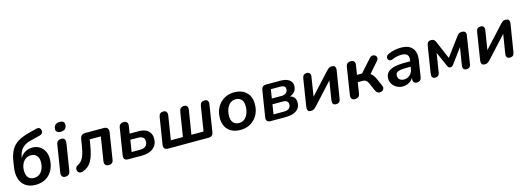

<svg xmlns="http://www.w3.org/2000/svg" viewBox="0 -1640 7011 2570"><g transform="rotate(-15 3506.0 -355.5)"><path d="M276 10Q189 10 135 -29.5Q81 -69 60.5 -136.5Q40 -204 53 -289L64 -362Q79 -463 114.5 -525.5Q150 -588 211 -624.5Q272 -661 361 -684L472 -713Q498 -720 515.5 -711Q533 -702 538 -677Q544 -653 532 -636.5Q520 -620 494 -613L357 -579Q306 -566 271 -541Q236 -516 215.5 -479Q195 -442 187 -393L178 -339H161Q176 -378 202.5 -411Q229 -444 268 -464Q307 -484 359 -484Q412 -484 454.5 -458.5Q497 -433 521.5 -387.5Q546 -342 546 -282Q546 -197 513.5 -131Q481 -65 421 -27.5Q361 10 276 10ZM276 -85Q322 -85 354 -109Q386 -133 403 -175Q420 -217 420 -269Q420 -326 391.5 -357.5Q363 -389 313 -389Q268 -389 236 -365Q204 -341 187 -301Q170 -261 170 -213Q170 -149 198.5 -117Q227 -85 276 -85Z M684 8Q655 8 641.5 -11.5Q628 -31 633 -65L692 -435Q697 -466 715 -481.5Q733 -497 764 -497Q793 -497 806.5 -478Q820 -459 815 -424L756 -54Q751 -23 733.5 -7.5Q716 8 684 8ZM780 -589Q746 -589 729.5 -605.5Q713 -622 716 -652Q720 -686 742 -703.5Q764 -721 801 -721Q835 -721 852 -704.5Q869 -688 865 -658Q861 -624 839.5 -606.5Q818 -589 780 -589Z M1287 8Q1256 8 1241 -10.5Q1226 -29 1231 -62L1283 -391H1129L1119 -329Q1107 -253 1091.5 -197.5Q1076 -142 1054 -103Q1032 -64 1001 -38.5Q970 -13 926 2Q904 9 888 4Q872 -1 863 -14Q854 -27 852.5 -43.5Q851 -60 858.5 -75Q866 -90 884 -98Q909 -110 928 -128.5Q947 -147 961.5 -175Q976 -203 986.5 -243Q997 -283 1006 -338L1020 -425Q1025 -457 1043.5 -473Q1062 -489 1094 -489H1348Q1384 -489 1400.5 -469.5Q1417 -450 1411 -414L1354 -49Q1350 -20 1333 -6Q1316 8 1287 8Z M1556 0Q1524 0 1509 -17.5Q1494 -35 1499 -67L1558 -439Q1563 -469 1580 -483Q1597 -497 1626 -497Q1657 -497 1671.5 -479.5Q1686 -462 1681 -428L1665 -327H1791Q1877 -327 1921 -286.5Q1965 -246 1965 -179Q1965 -121 1938 -81.5Q1911 -42 1863 -21Q1815 0 1752 0ZM1627 -82H1740Q1793 -82 1821 -104.5Q1849 -127 1849 -171Q1849 -209 1826 -227Q1803 -245 1759 -245H1653Z M2109 0Q2078 0 2062.5 -17.5Q2047 -35 2052 -67L2111 -439Q2116 -469 2132.5 -483Q2149 -497 2177 -497Q2206 -497 2219 -478Q2232 -459 2227 -425L2175 -98H2342L2396 -437Q2401 -467 2417.5 -482Q2434 -497 2462 -497Q2491 -497 2504.5 -479.5Q2518 -462 2513 -428L2460 -98H2628L2682 -439Q2687 -469 2703.5 -483Q2720 -497 2748 -497Q2777 -497 2790 -480Q2803 -463 2798 -429L2740 -57Q2736 -29 2718.5 -14.5Q2701 0 2672 0Z M3115 10Q3043 10 2991.5 -17Q2940 -44 2912.5 -94Q2885 -144 2885 -211Q2885 -277 2906 -330Q2927 -383 2964.5 -421Q3002 -459 3051 -479Q3100 -499 3157 -499Q3229 -499 3280.5 -472Q3332 -445 3359.5 -395.5Q3387 -346 3387 -278Q3387 -212 3366 -159Q3345 -106 3307.5 -68Q3270 -30 3221 -10Q3172 10 3115 10ZM3118 -85Q3164 -85 3195.5 -111Q3227 -137 3244 -182Q3261 -227 3261 -282Q3261 -341 3232.5 -372.5Q3204 -404 3154 -404Q3109 -404 3077 -378Q3045 -352 3028 -307.5Q3011 -263 3011 -207Q3011 -148 3039.5 -116.5Q3068 -85 3118 -85Z M3531 0Q3499 0 3484 -17.5Q3469 -35 3474 -67L3532 -432Q3537 -461 3553.5 -475Q3570 -489 3598 -489H3796Q3853 -489 3889 -474Q3925 -459 3942.5 -433.5Q3960 -408 3960 -376Q3960 -320 3924 -285Q3888 -250 3827 -245L3830 -259Q3884 -255 3914.5 -227Q3945 -199 3945 -149Q3945 -79 3893 -39.5Q3841 0 3736 0ZM3592 -77H3734Q3784 -77 3807.5 -96.5Q3831 -116 3831 -153Q3831 -182 3812 -196.5Q3793 -211 3756 -211H3613ZM3625 -288H3762Q3800 -288 3823 -307.5Q3846 -327 3846 -362Q3846 -387 3828.5 -399.5Q3811 -412 3779 -412H3645Z M4089 8Q4062 8 4051.5 -5Q4041 -18 4040.5 -35Q4040 -52 4042 -63L4102 -443Q4107 -471 4122.5 -484Q4138 -497 4164 -497Q4193 -497 4205.5 -479.5Q4218 -462 4213 -433L4165 -128H4135L4440 -460Q4451 -472 4467.5 -484.5Q4484 -497 4512 -497Q4538 -497 4549 -486Q4560 -475 4562 -458.5Q4564 -442 4561 -427L4500 -47Q4496 -20 4480.5 -6Q4465 8 4439 8Q4408 8 4396.5 -9.5Q4385 -27 4389 -57L4438 -362H4468L4163 -30Q4152 -18 4134.5 -5Q4117 8 4089 8Z M4701 8Q4670 8 4655.5 -10Q4641 -28 4646 -61L4705 -439Q4710 -469 4727 -483Q4744 -497 4772 -497Q4804 -497 4819 -479.5Q4834 -462 4829 -430L4808 -299H4878L5036 -475Q5050 -491 5067 -494.5Q5084 -498 5099 -492Q5114 -486 5123 -473Q5132 -460 5131 -443.5Q5130 -427 5115 -410L4969 -244L4936 -279Q4961 -277 4981.5 -264.5Q5002 -252 5019.5 -230.5Q5037 -209 5051 -177L5096 -75Q5107 -52 5102 -34Q5097 -16 5082.5 -5.5Q5068 5 5049.5 6.5Q5031 8 5014.5 -1Q4998 -10 4988 -31L4938 -144Q4928 -167 4916.5 -179.5Q4905 -192 4890.5 -197Q4876 -202 4856 -202H4793L4769 -50Q4765 -21 4747.5 -6.5Q4730 8 4701 8Z M5362 10Q5317 10 5280 -10.5Q5243 -31 5220.5 -65Q5198 -99 5198 -141Q5198 -193 5227 -225.5Q5256 -258 5317 -274Q5378 -290 5473 -290H5553L5542 -218H5479Q5420 -218 5385 -212Q5350 -206 5335 -191Q5320 -176 5320 -149Q5320 -114 5343.5 -95Q5367 -76 5401 -76Q5433 -76 5459 -89.5Q5485 -103 5503 -128.5Q5521 -154 5526 -189L5545 -308Q5553 -355 5530.5 -380Q5508 -405 5452 -405Q5419 -405 5388 -398.5Q5357 -392 5324 -377Q5305 -369 5290 -372Q5275 -375 5265.5 -385.5Q5256 -396 5255 -410.5Q5254 -425 5263.5 -439Q5273 -453 5295 -463Q5337 -482 5382.5 -490.5Q5428 -499 5468 -499Q5547 -499 5592 -470Q5637 -441 5653 -391Q5669 -341 5659 -277L5624 -54Q5620 -23 5602.5 -7.5Q5585 8 5556 8Q5529 8 5515.5 -9.5Q5502 -27 5507 -61L5517 -124L5524 -104Q5510 -65 5484.5 -39.5Q5459 -14 5427.5 -2Q5396 10 5362 10Z M5812 8Q5782 8 5771.5 -10Q5761 -28 5765 -58L5825 -437Q5827 -448 5832 -460.5Q5837 -473 5849.5 -482.5Q5862 -492 5886 -492Q5905 -492 5916.5 -486Q5928 -480 5935.5 -470Q5943 -460 5948 -448L6054 -200L6244 -456Q6251 -465 6259 -473Q6267 -481 6279.5 -486.5Q6292 -492 6311 -492Q6343 -492 6357 -476.5Q6371 -461 6366 -430L6306 -47Q6302 -19 6286 -5.5Q6270 8 6244 8Q6216 8 6204 -9.5Q6192 -27 6197 -58L6243 -345H6268L6084 -95Q6080 -90 6071 -81.5Q6062 -73 6044 -73Q6026 -73 6018 -81.5Q6010 -90 6006 -99L5897 -345H5920L5873 -47Q5869 -19 5853 -5.5Q5837 8 5812 8Z M6498 8Q6471 8 6460.5 -5Q6450 -18 6449.5 -35Q6449 -52 6451 -63L6511 -443Q6516 -471 6531.5 -484Q6547 -497 6573 -497Q6602 -497 6614.5 -479.5Q6627 -462 6622 -433L6574 -128H6544L6849 -460Q6860 -472 6876.5 -484.5Q6893 -497 6921 -497Q6947 -497 6958 -486Q6969 -475 6971 -458.5Q6973 -442 6970 -427L6909 -47Q6905 -20 6889.5 -6Q6874 8 6848 8Q6817 8 6805.5 -9.5Q6794 -27 6798 -57L6847 -362H6877L6572 -30Q6561 -18 6543.5 -5Q6526 8 6498 8Z"/></g></svg>

Font: Nunito ExtraLight
Style: Italic
Weight: 200
Italic angle: -9°
Designer: Vernon Adams
Foundry: Vernon Adams
Version: Version 3.602